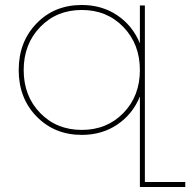

<svg xmlns="http://www.w3.org/2000/svg" viewBox="-20 -539 763 770"><path d="M561 191H723V211H541V-152Q512 -81 450.5 -39.5Q389 2 308 2Q199 2 127 -71.5Q55 -145 55 -258Q55 -371 126.5 -445Q198 -519 308 -519Q389 -519 450.5 -477.5Q512 -436 541 -365V-517H561ZM141 -86Q207 -18 308 -18Q409 -18 475 -86Q541 -154 541 -258Q541 -362 475 -430.5Q409 -499 308 -499Q207 -499 141 -430.5Q75 -362 75 -258Q75 -154 141 -86Z"/></svg>

Font: Montserrat arm Thin
Style: Regular
Weight: 250
Designer: Julieta Ulanovsky
Foundry: Julieta Ulanovsky
Version: Version 6.000;PS 006.000;hotconv 1.0.88;makeotf.lib2.5.64775